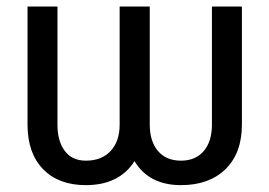

<svg xmlns="http://www.w3.org/2000/svg" viewBox="-20 -548 811 579"><path d="M709.5 -528.3V-172.4Q709.5 -86.4 660.2 -38.1Q610.8 10.3 525.9 10.3Q429.2 10.3 385.7 -62Q339.4 10.3 238.8 10.3Q157.2 10.3 110.4 -37.4Q63.5 -85 63 -170.9V-528.3H153.3V-170.4Q153.8 -120.6 176 -92Q198.2 -63.5 238.8 -63.5Q286.6 -63.5 313.7 -92.8Q340.8 -122.1 340.8 -172.4V-528.3H431.6V-172.4Q431.6 -122.1 456.3 -92.8Q481 -63.5 525.9 -63.5Q569.3 -63.5 594 -92Q618.7 -120.6 619.1 -170.4V-528.3Z"/></svg>

Font: Roboto
Style: Regular
Weight: 400
Designer: Google
Version: Version 2.001047; 2015